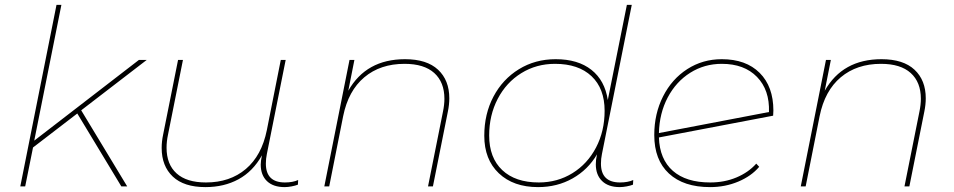

<svg xmlns="http://www.w3.org/2000/svg" viewBox="-20 -762 3899 785"><path d="M312 -311 500 0H476L296 -298L115 -159L83 0H63L211 -742H231L120 -187L548 -517H580Z M1199 -26 1198 -7Q1188 -3 1172.5 0Q1157 3 1144 3Q1097 3 1071.5 -21.5Q1046 -46 1046 -89Q1046 -104 1051 -127Q1014 -61 955 -29Q896 3 820 3Q732 3 686.5 -40Q641 -83 641 -157Q641 -184 647 -212L708 -517H728L667 -212Q661 -184 661 -158Q661 -90 702 -53Q743 -16 822 -16Q920 -16 985 -71Q1050 -126 1071 -230L1128 -517H1148L1071 -132Q1067 -113 1067 -93Q1067 -16 1145 -16Q1177 -16 1199 -26Z M1817 -360Q1817 -334 1811 -305L1750 0H1730L1791 -305Q1797 -334 1797 -358Q1797 -426 1755.5 -463.5Q1714 -501 1634 -501Q1535 -501 1469.5 -446Q1404 -391 1383 -287L1326 0H1306L1409 -517H1429L1404 -391Q1477 -520 1636 -520Q1725 -520 1771 -477Q1817 -434 1817 -360Z M2569 -26 2568 -7Q2558 -3 2542.5 0Q2527 3 2514 3Q2467 3 2441.5 -22Q2416 -47 2416 -90Q2416 -109 2420 -126L2421 -131Q2384 -68 2321 -32.5Q2258 3 2180 3Q2079 3 2019.5 -53.5Q1960 -110 1960 -207Q1960 -296 1997.5 -367Q2035 -438 2101.5 -479Q2168 -520 2252 -520Q2343 -520 2398 -476.5Q2453 -433 2465 -353L2543 -742H2563L2441 -132Q2437 -113 2437 -93Q2437 -16 2515 -16Q2547 -16 2569 -26ZM2452 -309Q2452 -400 2398.5 -450.5Q2345 -501 2249 -501Q2173 -501 2111.5 -463Q2050 -425 2015 -358Q1980 -291 1980 -208Q1980 -117 2033.5 -66.5Q2087 -16 2183 -16Q2259 -16 2320.5 -54Q2382 -92 2417 -159Q2452 -226 2452 -309Z M3142 -310 3141 -289 2674 -200Q2677 -111 2731 -63.5Q2785 -16 2884 -16Q2942 -16 2991 -36.5Q3040 -57 3072 -93L3084 -80Q3052 -42 2998.5 -19.5Q2945 3 2883 3Q2775 3 2715 -52.5Q2655 -108 2655 -210Q2655 -297 2691 -368Q2727 -439 2790 -479.5Q2853 -520 2931 -520Q3030 -520 3086 -464Q3142 -408 3142 -310ZM2674 -218 3124 -304Q3127 -394 3075 -447.5Q3023 -501 2931 -501Q2860 -501 2802 -464.5Q2744 -428 2710 -363.5Q2676 -299 2674 -218Z M3765 -360Q3765 -334 3759 -305L3698 0H3678L3739 -305Q3745 -334 3745 -358Q3745 -426 3703.5 -463.5Q3662 -501 3582 -501Q3483 -501 3417.5 -446Q3352 -391 3331 -287L3274 0H3254L3357 -517H3377L3352 -391Q3425 -520 3584 -520Q3673 -520 3719 -477Q3765 -434 3765 -360Z"/></svg>

Font: Montserrat Alternates Thin
Style: Italic
Weight: 250
Italic angle: -11.3°
Designer: Julieta Ulanovsky
Foundry: Julieta Ulanovsky
Version: Version 7.200